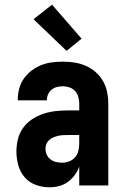

<svg xmlns="http://www.w3.org/2000/svg" viewBox="-20 -791 540 819"><path d="M192 8Q162 8 133.5 -2Q105 -12 85.5 -34.5Q66 -57 58 -86Q50 -115 50 -145Q50 -171 56.5 -197.5Q63 -224 78.5 -245.5Q94 -267 116.5 -282Q139 -297 164.5 -305.5Q190 -314 216.5 -317Q243 -320 269 -320H318V-349Q318 -363 314 -377.5Q310 -392 300.5 -402.5Q291 -413 277 -418Q263 -423 249 -423Q236 -423 223.5 -420Q211 -417 201 -409Q191 -401 185.5 -389.5Q180 -378 180 -365V-363H56V-368Q56 -392 62.5 -415Q69 -438 82.5 -457Q96 -476 115.5 -490.5Q135 -505 156.5 -513.5Q178 -522 201.5 -525Q225 -528 249 -528Q274 -528 299 -524Q324 -520 346.5 -510Q369 -500 388 -483.5Q407 -467 419.5 -445Q432 -423 437 -398.5Q442 -374 442 -349V0H318V-80Q311 -61 298.5 -44Q286 -27 269.5 -15Q253 -3 232.5 2.5Q212 8 192 8ZM246 -97Q261 -97 276 -103Q291 -109 301 -121Q311 -133 314.5 -148.5Q318 -164 318 -180V-215H269Q259 -215 248.5 -214.5Q238 -214 227.5 -211.5Q217 -209 207.5 -205Q198 -201 190 -194Q182 -187 178 -177Q174 -167 174 -157Q174 -143 179.5 -131Q185 -119 195.5 -111Q206 -103 219 -100Q232 -97 246 -97ZM264 -574 123 -709 202 -771 328 -626Z"/></svg>

Font: Iosevka Extrabold
Style: Regular
Weight: 800
Monospace: yes
Designer: Belleve Invis
Foundry: Belleve Invis
Version: Version 32.5.0; ttfautohint (v1.8.4)